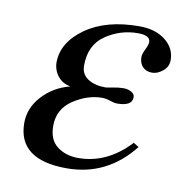

<svg xmlns="http://www.w3.org/2000/svg" viewBox="-59 -499 562 569"><g transform="rotate(10 222.0 -215.0)"><path d="M360 -98 376 -88Q298 11 177 11Q30 11 30 -100Q30 -145 63 -181Q96 -217 146 -230Q121 -234 107 -252.5Q93 -271 93 -294Q94 -354 155.5 -397.5Q217 -441 317 -441Q365 -441 395 -417.5Q425 -394 425 -358Q425 -338 409 -325Q393 -312 377 -312Q359 -312 348.5 -323Q338 -334 338 -352Q338 -362 345.5 -376.5Q353 -391 353 -400Q353 -420 316 -420Q263 -420 219 -390Q175 -360 175 -298Q175 -272 195.5 -258.5Q216 -245 249 -245Q252 -245 270 -248.5Q288 -252 302 -252Q316 -252 326 -246Q336 -240 336 -231Q336 -204 291 -204Q282 -204 269 -208.5Q256 -213 245 -213Q201 -213 158.5 -185Q116 -157 116 -106Q116 -64 142 -44.5Q168 -25 205 -25Q292 -25 360 -98Z"/></g></svg>

Font: STIX MathJax Main
Style: Italic
Weight: 400
Italic angle: -16.33°
Designer: MicroPress Inc., with final additions and corrections provided by Coen Hoffman, Elsevier (retired)
Version: Version 1.1.1